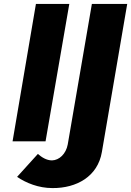

<svg xmlns="http://www.w3.org/2000/svg" viewBox="-20 -720 668 978"><path d="M173 64 67 181C113 212 176 238 247 238C370 239 478 179 499 54L628 -700H448L325 16C316 64 282 96 245 97C217 97 192 81 173 64ZM163 -700 44 0H212L333 -700Z"/></svg>

Font: Jost*
Style: Bold Italic
Weight: 700
Italic angle: -10°
Version: Version 3.7